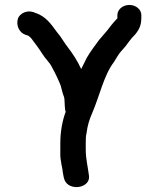

<svg xmlns="http://www.w3.org/2000/svg" viewBox="-20 -700 642 777"><path d="M242.2 -271V-270.7L243.2 -259.9C243.4 -255.7 243.7 -253 245.8 -247.7C232.6 -212.1 224.1 -167.9 224.1 -121V-68.3C224.8 -59.4 225.7 -52.6 227.4 -43.3C228.8 -29.6 233.7 -16.1 233.7 -5H233.8C238.1 15.7 237.5 35.4 258.6 49C293 69.4 347.7 49.7 339.7 8.6C335.2 -27.8 327 -56 327 -96V-121C327 -135.2 327.4 -151.8 330.1 -160.6C333.8 -191.2 342 -217.6 353 -242.2C383 -311.6 400.1 -395.2 440.7 -448.4C451.4 -464.2 460.6 -483.4 471.8 -494.4C483 -505.9 492.4 -517.7 501.7 -531.3C510.8 -543.8 515.3 -548.3 528.1 -561.9C546.5 -584.8 552 -601.5 552 -632V-639C552 -661.5 530.2 -680 503.5 -680C476.9 -680 455 -661.5 455 -639V-625.8C438.7 -609.3 426.4 -593.3 411.4 -573.7C410.6 -572.8 380.3 -537.5 380.3 -537.5L367.6 -520C349.9 -495.4 333.3 -474.3 320.2 -443.9L309.6 -422.8C309.1 -421.8 309.3 -422.2 308.6 -420.5C293.3 -454.5 272.8 -485.2 251.3 -512.9C242.3 -524.2 231.7 -542.7 222.6 -554.9L209.9 -570.8C189.5 -598.7 165.9 -634 125 -647L115.2 -651C85.2 -660.5 60 -643.3 52.9 -626C42.9 -594.6 60.6 -567 82.1 -559.7L92.5 -556.1C92.7 -556 93.7 -555.7 95.8 -554.9L105.8 -545.8C121.4 -524.5 136.7 -505.8 151.1 -482.3C163.7 -461.7 180.9 -447.8 189.9 -428.8L202.6 -404.8C206 -397.7 209.3 -390.8 212.1 -385C216.3 -376 227.2 -352.6 228.5 -342.6L234 -321.9C237.6 -311.8 241.1 -305.1 241.1 -293V-292.7C241.8 -284.8 242.2 -277.5 242.2 -271Z"/></svg>

Font: HoneyBee
Style: Blk
Weight: 700
Foundry: Cannot Into Space Fonts
Version: Version 0.89